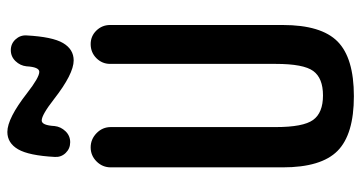

<svg xmlns="http://www.w3.org/2000/svg" viewBox="-258 -748 1015 540"><g transform="rotate(-90 250.0 -477.5)"><path d="M49.8 -190.4V-673.8Q49.8 -697.3 66.4 -713.9Q83 -730.5 106 -730.5Q128.9 -730.5 146 -713.9Q163.1 -697.3 163.1 -673.8V-210Q163.1 -132.8 183.1 -105Q203.1 -77.1 252 -77.1Q300.8 -77.1 320.8 -104.5Q340.8 -131.8 340.8 -210V-675.8Q340.8 -698.2 356.9 -714.4Q373 -730.5 396.5 -730.5Q418.9 -730.5 434.6 -714.4Q450.2 -698.2 450.2 -675.8V-190.4Q450.2 -82 403.8 -36.1Q357.4 9.8 250 9.8Q142.6 9.8 96.2 -36.1Q49.8 -82 49.8 -190.4ZM334 -911.1Q335.9 -928.7 348.6 -941.9Q361.3 -955.1 379.4 -955.1Q397.5 -955.1 409.7 -941.9Q421.9 -928.7 420.9 -911.1Q417 -837.9 399.4 -808.1Q381.8 -778.3 350.6 -778.3Q312.5 -778.3 241.2 -834Q197.3 -868.2 181.6 -868.2Q168 -868.2 166 -832Q164.1 -814.5 151.4 -801.3Q138.7 -788.1 120.6 -788.1Q102.5 -788.1 90.3 -800.8Q78.1 -813.5 79.1 -831.1Q83 -904.3 100.6 -934.6Q118.2 -964.8 149.4 -964.8Q187.5 -964.8 258.8 -909.2Q302.7 -875 318.4 -875Q332 -875 334 -911.1Z"/></g></svg>

Font: Rounded Mgen+ 1mn medium
Style: Regular
Weight: 500
Designer: [Source Han Sans]
Ryoko NISHIZUKA  (kana & ideographs); Paul D. Hunt (Latin, Greek & Cyrillic); Wenlong ZHANG  (bopomofo
Version: Version 1.059.20150602